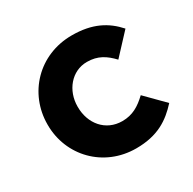

<svg xmlns="http://www.w3.org/2000/svg" viewBox="-129 -679 828 823"><g transform="rotate(-30 285.5 -267.0)"><path d="M321 12C428 12 488 -29 540 -86L451 -176C414 -141 379 -119 328 -119C245 -119 192 -185 192 -267V-269C192 -348 246 -415 322 -415C376 -415 410 -392 444 -356L537 -456C487 -512 424 -546 323 -546C159 -546 42 -420 42 -267V-265C42 -112 160 12 321 12Z"/></g></svg>

Font: Mission
Style: Bold
Weight: 700
Version: Version 1.000;FEAKit 1.0